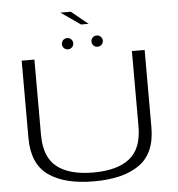

<svg xmlns="http://www.w3.org/2000/svg" viewBox="-60 -969 954 1029"><g transform="rotate(-5 417.0 -455.0)"><path d="M405 3.5Q563 3.5 649.2 -57.8Q735.5 -119 735.5 -258.5V-674.5H667V-269Q667 -149.5 600.2 -96.8Q533.5 -44 405 -44Q276.5 -44 209.5 -96.8Q142.5 -149.5 142.5 -269V-674.5H74V-258.5Q74 -119 160.2 -57.8Q246.5 3.5 405 3.5ZM327.5 -713.5Q339.5 -713.5 348.5 -722.2Q357.5 -731 357.5 -743.5Q357.5 -756.5 348.5 -765.2Q339.5 -774 327.5 -774Q314 -774 305.2 -765.2Q296.5 -756.5 296.5 -743.5Q296.5 -731 305.2 -722.2Q314 -713.5 327.5 -713.5ZM485.5 -713.5Q499 -713.5 507.8 -722.2Q516.5 -731 516.5 -743.5Q516.5 -756.5 507.8 -765.2Q499 -774 485.5 -774Q473 -774 464.2 -765.2Q455.5 -756.5 455.5 -743.5Q455.5 -731 464.2 -722.2Q473 -713.5 485.5 -713.5ZM408 -840H448.5L359 -913H303Z"/></g></svg>

Font: Anybody Expanded Light
Style: Regular
Weight: 300
Width: 7
Version: Version 1.113;gftools[0.9.25]